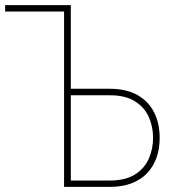

<svg xmlns="http://www.w3.org/2000/svg" viewBox="-25 -731 732 751"><path d="M-4.9 -686V-710.9H240.7V-686ZM234.4 -383.8H404.3Q469.2 -383.8 512.7 -359.1Q556.2 -334.5 577.9 -291.3Q599.6 -248 599.6 -191.4Q599.6 -149.4 587.2 -114.3Q574.7 -79.1 550.3 -53.5Q525.9 -27.8 489.3 -13.9Q452.6 0 404.3 0H225.6V-710.9H252V-24.9H404.3Q464.8 -24.9 502.2 -48.1Q539.6 -71.3 556.6 -109.4Q573.7 -147.5 573.7 -192.4Q573.7 -236.3 556.6 -274.2Q539.6 -312 502.2 -335.2Q464.8 -358.4 404.3 -358.4H234.4Z"/></svg>

Font: Roboto Condensed Thin
Style: Regular
Weight: 250
Width: 3
Designer: Christian Robertson
Foundry: Google
Version: Version 3.009; 2024